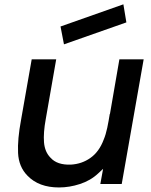

<svg xmlns="http://www.w3.org/2000/svg" viewBox="-20 -830 680 866"><path d="M268.5 -630 253 -710.5 536.5 -810.5 550 -729ZM628 -562.5 529 0H432.5L445 -68.5L423 -48Q388.5 -15.5 340.5 0Q293.5 15.5 246 15.5Q155 15.5 104 -37.5Q64.5 -77.5 61.5 -140Q58.5 -202 75 -289.5L123 -562.5H233.5L186.5 -293.5Q175 -231 178.5 -188Q182 -145 207.5 -119Q237.5 -85 300 -87.5Q349.5 -90.5 387.5 -117.5Q427.5 -145.5 448 -201Q452.5 -211.5 456.5 -225Q460.5 -238.5 463.8 -253.8Q467 -269 469.8 -284.8Q472.5 -300.5 475 -315.5L476 -316.5L518.5 -562.5Z"/></svg>

Font: Russisch Sans SemiBold
Style: Italic
Weight: 600
Width: 4
Italic angle: -10°
Designer: Michael Sharanda (font) & Cristiano Sobral (main changes)
Foundry: Michael Sharanda
Version: Version 2.00;September 8, 2020;FontCreator 13.0.0.2681 64-bi